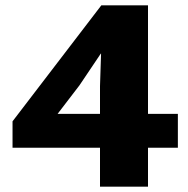

<svg xmlns="http://www.w3.org/2000/svg" viewBox="-20 -700 704 720"><path d="M647 -146H535V0H355V-146H27V-245L360 -680H535V-273H647ZM355 -273V-377L359 -499H358L278 -380L196 -273Z"/></svg>

Font: Martel Sans Black
Style: Regular
Weight: 900
Designer: Dan Reynolds and Mathieu Réguer
Foundry: Dan Reynolds and Mathieu Réguer
Version: Version 1.002; ttfautohint (v1.1) -l 5 -r 5 -G 72 -x 0 -D la